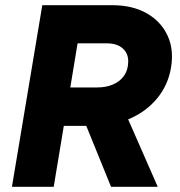

<svg xmlns="http://www.w3.org/2000/svg" viewBox="-20 -720 694 740"><path d="M26 0 143 -700H413Q490 -700 545 -669Q600 -638 625.5 -583.5Q651 -529 639 -459Q628 -393 587 -342.5Q546 -292 482.5 -263.5Q419 -235 343 -235H226L187 0ZM408 0 295 -278 427 -367 588 0ZM251 -383H356Q388 -383 414.5 -394Q441 -405 457 -426.5Q473 -448 474 -479Q476 -512 454 -532.5Q432 -553 391 -553H279Z"/></svg>

Font: Figtree ExtraBold
Style: Italic
Weight: 800
Italic angle: -9.5°
Foundry: Erik Kennedy
Version: Version 2.001;gftools[0.9.30]